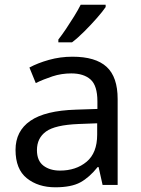

<svg xmlns="http://www.w3.org/2000/svg" viewBox="-20 -786 601 816"><path d="M288 -545Q386 -545 433 -502Q480 -459 480 -365V0H416L399 -76H395Q360 -32 321.5 -11Q283 10 215 10Q142 10 94 -28.5Q46 -67 46 -149Q46 -229 109 -272.5Q172 -316 303 -320L394 -323V-355Q394 -422 365 -448Q336 -474 283 -474Q241 -474 203 -461.5Q165 -449 132 -433L105 -499Q140 -518 188 -531.5Q236 -545 288 -545ZM314 -259Q214 -255 175.5 -227Q137 -199 137 -148Q137 -103 164.5 -82Q192 -61 235 -61Q303 -61 348 -98.5Q393 -136 393 -214V-262ZM429 -756Q417 -738 392 -709.5Q367 -681 338.5 -652.5Q310 -624 286 -606H228V-618Q243 -637 260.5 -663Q278 -689 295 -716.5Q312 -744 323 -766H429Z"/></svg>

Font: Noto Sans Thai Looped
Style: Regular
Weight: 400
Designer: Sasikarn Vongin, Ben Mitchell
Foundry: The Fontpad Ltd
Version: Version 1.001; ttfautohint (v1.8.4.7-5d5b)